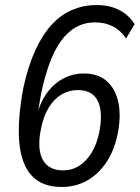

<svg xmlns="http://www.w3.org/2000/svg" viewBox="-20 -734 555 763"><path d="M225 9Q147 9 105.5 -36.5Q64 -82 56.5 -170Q49 -258 73 -386Q92 -473 121 -535.5Q150 -598 187 -637.5Q224 -677 269 -695.5Q314 -714 363 -714Q399 -714 427.5 -705Q456 -696 477.5 -679.5Q499 -663 515 -638L481 -581Q459 -614 428 -629.5Q397 -645 358 -645Q316 -645 282 -626Q248 -607 222 -570.5Q196 -534 176.5 -481Q157 -428 143 -360L127 -265L124 -264Q136 -320 163 -359.5Q190 -399 229 -420.5Q268 -442 313 -442Q370 -442 404.5 -411.5Q439 -381 450.5 -326Q462 -271 447 -199Q433 -133 401 -86.5Q369 -40 324.5 -15.5Q280 9 225 9ZM231 -57Q266 -57 294.5 -75Q323 -93 344 -127Q365 -161 375 -211Q385 -264 378.5 -301Q372 -338 350 -357Q328 -376 289 -376Q254 -376 224.5 -358.5Q195 -341 174 -307Q153 -273 143 -223Q132 -171 138.5 -133.5Q145 -96 168.5 -76.5Q192 -57 231 -57Z"/></svg>

Font: Nunito Sans 10pt Condensed
Style: Italic
Weight: 400
Width: 3
Italic angle: -9°
Designer: Vernon Adams
Foundry: Vernon Adams
Version: Version 3.101;gftools[0.9.27]